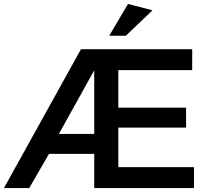

<svg xmlns="http://www.w3.org/2000/svg" viewBox="-26 -952 1002 972"><path d="M-6 0H122L222 -173H451V0H956V-106H573V-306H916V-407H573V-597H947V-703H384ZM272 -274 451 -596V-274ZM527 -771H611L746 -900L622 -932Z"/></svg>

Font: Geom Medium
Style: Bold
Weight: 500
Version: Version 1.102